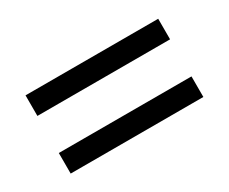

<svg xmlns="http://www.w3.org/2000/svg" viewBox="-57 -639 685 574"><g transform="rotate(-30 286.0 -352.0)"><path d="M56 -416H514V-487H56ZM56 -217H514V-288H56Z"/></g></svg>

Font: Noto Sans Psalter Pahlavi
Style: Regular
Weight: 400
Designer: Monotype Design Team
Foundry: Monotype Imaging Inc.
Version: Version 2.002